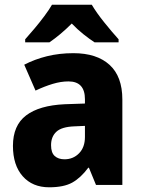

<svg xmlns="http://www.w3.org/2000/svg" viewBox="-20 -786 604 816"><path d="M292 -560Q391 -560 445.5 -510.5Q500 -461 500 -363V0H388L358 -73H355Q323 -30 287 -10Q251 10 189 10Q118 10 76.5 -37Q35 -84 35 -166Q35 -253 91 -295.5Q147 -338 255 -343L341 -346V-364Q341 -440 271 -440Q239 -440 204 -429.5Q169 -419 131 -401L83 -511Q127 -534 179.5 -547Q232 -560 292 -560ZM296 -249Q242 -247 219.5 -226Q197 -205 197 -169Q197 -137 212.5 -123Q228 -109 254 -109Q291 -109 316 -134.5Q341 -160 341 -204V-251ZM370 -766Q390 -732 423 -691Q456 -650 484 -619V-606H382Q359 -621 334 -641Q309 -661 285 -686Q260 -661 236 -641Q212 -621 190 -606H87V-619Q104 -638 126 -664Q148 -690 168.5 -717.5Q189 -745 201 -766Z"/></svg>

Font: Noto Sans Tamil SemiCondensed ExtraBold
Style: Regular
Weight: 800
Width: 4
Designer: Jelle Bosma - Monotype Design Team
Foundry: Monotype Imaging Inc.
Version: Version 2.004; ttfautohint (v1.8.4.7-5d5b)